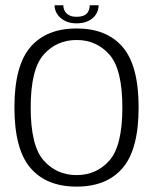

<svg xmlns="http://www.w3.org/2000/svg" viewBox="-20 -707 602 732"><path d="M272 4.5Q387 4.5 447.8 -66.8Q508.5 -138 508.5 -297.5Q508.5 -456.5 447.8 -527.5Q387 -598.5 272 -598.5Q157 -598.5 96 -527.5Q35 -456.5 35 -297.5Q35 -138 96 -66.8Q157 4.5 272 4.5ZM272 -39.5Q196 -39.5 146.5 -95.2Q97 -151 97 -297Q97 -443 146.5 -498.8Q196 -554.5 272 -554.5Q348 -554.5 397.2 -498.8Q446.5 -443 446.5 -297Q446.5 -151 397.2 -95.2Q348 -39.5 272 -39.5ZM271.5 -618Q299.5 -618 318.2 -627.8Q337 -637.5 346.5 -653.2Q356 -669 356 -687H322Q322 -675.5 317.5 -665.2Q313 -655 302 -649Q291 -643 271.5 -643Q254 -643 243 -649.2Q232 -655.5 226.8 -665.2Q221.5 -675 221.5 -687H188Q188 -669 198.2 -653.2Q208.5 -637.5 227 -627.8Q245.5 -618 271.5 -618Z"/></svg>

Font: Anybody UltraCondensed Thin Light
Style: Regular
Weight: 300
Version: Version 1.111